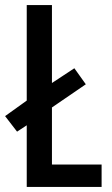

<svg xmlns="http://www.w3.org/2000/svg" viewBox="-29 -734 438 754"><path d="M76 0H370V-88H175V-312L308 -403L263 -466L175 -408V-714H76V-339L-9 -278L38 -217L76 -242Z"/></svg>

Font: Noto Sans Sinhala UI ExtraCondensed Medium
Style: Regular
Weight: 500
Width: 2
Designer: Jelle Bosma - Monotype Design Team
Foundry: Monotype Imaging Inc.
Version: Version 2.006